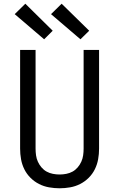

<svg xmlns="http://www.w3.org/2000/svg" viewBox="-20 -1003 640 1031"><path d="M300 8Q272 8 243.5 3Q215 -2 189.5 -15Q164 -28 143.5 -48.5Q123 -69 110.5 -94.5Q98 -120 93 -148Q88 -176 88 -205V-735H171V-205Q171 -187 173.5 -169Q176 -151 183.5 -134.5Q191 -118 203 -104Q215 -90 230.5 -81.5Q246 -73 264 -69.5Q282 -66 300 -66Q318 -66 336 -69.5Q354 -73 369.5 -81.5Q385 -90 397 -104Q409 -118 416.5 -134.5Q424 -151 426.5 -169Q429 -187 429 -205V-735H512V-205Q512 -176 507 -148Q502 -120 489.5 -94.5Q477 -69 456.5 -48.5Q436 -28 410.5 -15Q385 -2 356.5 3Q328 8 300 8ZM412 -792 254 -927 311 -983 459 -838ZM217 -792 59 -927 116 -983 263 -838Z"/></svg>

Font: Iosevka Aile
Style: Regular
Weight: 400
Designer: Belleve Invis
Foundry: Belleve Invis
Version: Version 28.0.1; ttfautohint (v1.8.4)